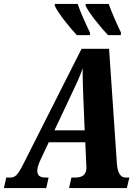

<svg xmlns="http://www.w3.org/2000/svg" viewBox="-56 -964 711 984"><path d="M498 -784H563L564 -797C543 -841 517 -899 501 -944H383V-934C399 -899 462 -820 498 -784ZM338 -784H405V-797C384 -841 357 -899 342 -944H225V-934C240 -899 303 -820 338 -784ZM193 -54H179C150 -54 135 -64 135 -88C135 -102 140 -120 152 -146L194 -235H381L386 -127C386 -120 387 -112 387 -105C387 -68 365 -54 329 -54H310L298 0H594L607 -54H589C554 -54 544 -92 542 -141L503 -714H362L68 -132C36 -68 24 -54 -5 -54H-24L-36 0H181ZM307 -474C337 -537 351 -566 368 -614C367 -566 369 -524 371 -465L378 -296H223Z"/></svg>

Font: Noto Serif Condensed Extra
Style: Italic
Weight: 800
Width: 3
Italic angle: -12°
Designer: Monotype Design Team
Foundry: Monotype Imaging Inc.
Version: Version 1.901